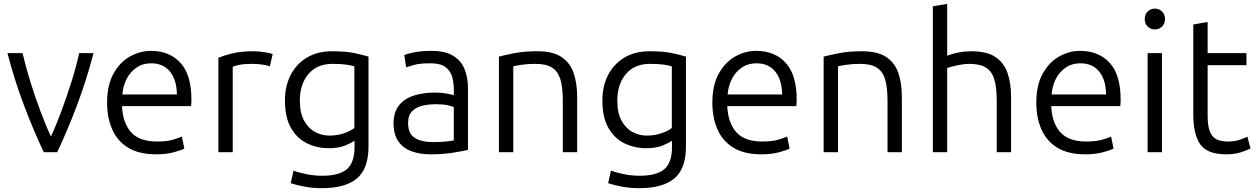

<svg xmlns="http://www.w3.org/2000/svg" viewBox="-20 -796 6573 1004"><path d="M209 0Q158 -107 107 -241Q56 -375 19 -518H98Q114 -449 138.5 -369.5Q163 -290 191.5 -214.5Q220 -139 246 -82Q273 -139 301 -214.5Q329 -290 354 -369.5Q379 -449 394 -518H469Q432 -375 381 -241Q330 -107 279 0Z M797 11Q706 11 649.5 -24Q593 -59 566.5 -120Q540 -181 540 -259Q540 -350 573 -410Q606 -470 658.5 -500Q711 -530 769 -530Q866 -530 923.5 -467.5Q981 -405 981 -275Q981 -268 980.5 -258.5Q980 -249 979 -241H618Q622 -153 665.5 -104.5Q709 -56 801 -56Q852 -56 884.5 -65.5Q917 -75 931 -82L944 -19Q930 -11 889.5 0Q849 11 797 11ZM620 -302H905Q904 -378 869 -421.5Q834 -465 770 -465Q726 -465 693 -442Q660 -419 641.5 -382Q623 -345 620 -302Z M1122 0V-494Q1148 -505 1193.5 -516.5Q1239 -528 1303 -528Q1334 -528 1364 -523Q1394 -518 1406 -513L1391 -449Q1382 -453 1357 -457.5Q1332 -462 1293 -462Q1255 -462 1230 -456.5Q1205 -451 1197 -447V0Z M1663 188Q1614 188 1572 180Q1530 172 1500 162L1515 96Q1540 106 1581 114.5Q1622 123 1665 123Q1754 123 1794 88.5Q1834 54 1834 -27V-60Q1820 -50 1786 -35.5Q1752 -21 1699 -21Q1638 -21 1585.5 -46.5Q1533 -72 1501.5 -127Q1470 -182 1470 -271Q1470 -345 1499.5 -403Q1529 -461 1584.5 -494.5Q1640 -528 1717 -528Q1787 -528 1832.5 -518.5Q1878 -509 1907 -500V-31Q1907 86 1846.5 137Q1786 188 1663 188ZM1702 -87Q1743 -87 1778.5 -99Q1814 -111 1833 -127V-449Q1817 -454 1791 -458Q1765 -462 1718 -462Q1638 -462 1593 -409Q1548 -356 1548 -270Q1548 -205 1570.5 -164.5Q1593 -124 1628 -105.5Q1663 -87 1702 -87Z M2232 11Q2176 11 2132 -5Q2088 -21 2063 -57Q2038 -93 2038 -152Q2038 -209 2066 -244.5Q2094 -280 2143.5 -296Q2193 -312 2255 -312Q2283 -312 2314 -307Q2345 -302 2353 -298V-328Q2353 -362 2344.5 -393.5Q2336 -425 2310 -445Q2284 -465 2231 -465Q2176 -465 2147 -457Q2118 -449 2104 -444L2094 -508Q2112 -516 2149 -523Q2186 -530 2236 -530Q2307 -530 2348.5 -505Q2390 -480 2408.5 -436.5Q2427 -393 2427 -337V-12Q2406 -7 2352 2Q2298 11 2232 11ZM2243 -53Q2278 -53 2306 -55.5Q2334 -58 2353 -62V-236Q2343 -241 2319 -246Q2295 -251 2257 -251Q2225 -251 2192 -244Q2159 -237 2136.5 -216Q2114 -195 2114 -153Q2114 -97 2149 -75Q2184 -53 2243 -53Z M2589 0V-500Q2620 -508 2670 -518Q2720 -528 2790 -528Q2871 -528 2916 -498Q2961 -468 2979.5 -414.5Q2998 -361 2998 -290V0H2923V-269Q2923 -340 2910 -382Q2897 -424 2866 -443Q2835 -462 2780 -462Q2738 -462 2706 -457Q2674 -452 2664 -449V0Z M3323 188Q3274 188 3232 180Q3190 172 3160 162L3175 96Q3200 106 3241 114.5Q3282 123 3325 123Q3414 123 3454 88.5Q3494 54 3494 -27V-60Q3480 -50 3446 -35.5Q3412 -21 3359 -21Q3298 -21 3245.5 -46.5Q3193 -72 3161.5 -127Q3130 -182 3130 -271Q3130 -345 3159.5 -403Q3189 -461 3244.5 -494.5Q3300 -528 3377 -528Q3447 -528 3492.5 -518.5Q3538 -509 3567 -500V-31Q3567 86 3506.5 137Q3446 188 3323 188ZM3362 -87Q3403 -87 3438.5 -99Q3474 -111 3493 -127V-449Q3477 -454 3451 -458Q3425 -462 3378 -462Q3298 -462 3253 -409Q3208 -356 3208 -270Q3208 -205 3230.5 -164.5Q3253 -124 3288 -105.5Q3323 -87 3362 -87Z M3962 11Q3871 11 3814.5 -24Q3758 -59 3731.5 -120Q3705 -181 3705 -259Q3705 -350 3738 -410Q3771 -470 3823.5 -500Q3876 -530 3934 -530Q4031 -530 4088.5 -467.5Q4146 -405 4146 -275Q4146 -268 4145.5 -258.5Q4145 -249 4144 -241H3783Q3787 -153 3830.5 -104.5Q3874 -56 3966 -56Q4017 -56 4049.5 -65.5Q4082 -75 4096 -82L4109 -19Q4095 -11 4054.5 0Q4014 11 3962 11ZM3785 -302H4070Q4069 -378 4034 -421.5Q3999 -465 3935 -465Q3891 -465 3858 -442Q3825 -419 3806.5 -382Q3788 -345 3785 -302Z M4287 0V-500Q4318 -508 4368 -518Q4418 -528 4488 -528Q4569 -528 4614 -498Q4659 -468 4677.5 -414.5Q4696 -361 4696 -290V0H4621V-269Q4621 -340 4608 -382Q4595 -424 4564 -443Q4533 -462 4478 -462Q4436 -462 4404 -457Q4372 -452 4362 -449V0Z M4858 0V-763L4933 -776V-505Q4962 -516 4994.5 -522Q5027 -528 5058 -528Q5140 -528 5185 -498Q5230 -468 5248.5 -414.5Q5267 -361 5267 -290V0H5192V-269Q5192 -340 5179 -382Q5166 -424 5135 -443Q5104 -462 5048 -462Q5027 -462 5002.5 -457.5Q4978 -453 4959 -448Q4940 -443 4933 -440V0Z M5656 11Q5565 11 5508.5 -24Q5452 -59 5425.5 -120Q5399 -181 5399 -259Q5399 -350 5432 -410Q5465 -470 5517.5 -500Q5570 -530 5628 -530Q5725 -530 5782.5 -467.5Q5840 -405 5840 -275Q5840 -268 5839.5 -258.5Q5839 -249 5838 -241H5477Q5481 -153 5524.5 -104.5Q5568 -56 5660 -56Q5711 -56 5743.5 -65.5Q5776 -75 5790 -82L5803 -19Q5789 -11 5748.5 0Q5708 11 5656 11ZM5479 -302H5764Q5763 -378 5728 -421.5Q5693 -465 5629 -465Q5585 -465 5552 -442Q5519 -419 5500.5 -382Q5482 -345 5479 -302Z M5981 0V-518H6056V0ZM6019 -642Q5997 -642 5981.5 -657Q5966 -672 5966 -697Q5966 -721 5981.5 -736Q5997 -751 6019 -751Q6041 -751 6056.5 -736Q6072 -721 6072 -697Q6072 -672 6056.5 -657Q6041 -642 6019 -642Z M6393 11Q6293 11 6256.5 -41Q6220 -93 6220 -196V-668L6295 -681V-518H6498V-455H6295V-190Q6295 -135 6307.5 -106Q6320 -77 6343.5 -66.5Q6367 -56 6399 -56Q6437 -56 6462.5 -65Q6488 -74 6503 -81L6519 -20Q6504 -11 6469.5 0Q6435 11 6393 11Z"/></svg>

Font: Ubuntu Sans
Style: Regular
Weight: 400
Designer: Dalton Maag Ltd
Foundry: Dalton Maag Ltd
Version: Version 1.006; ttfautohint (v1.8.4.7-5d5b)